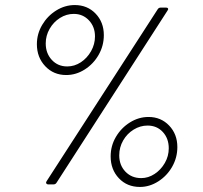

<svg xmlns="http://www.w3.org/2000/svg" viewBox="-20 -730 802 760"><path d="M126 -555Q126 -596 147 -631.5Q168 -667 202.5 -688.5Q237 -710 276 -710Q326 -710 358.5 -676Q391 -642 391 -591Q391 -549 370.5 -513Q350 -477 315.5 -455Q281 -433 242 -433Q192 -433 159 -468Q126 -503 126 -555ZM164 -12 604 -693Q608 -700 617 -700H637Q643 -700 645 -696.5Q647 -693 643 -688L204 -7Q200 0 191 0H171Q166 0 163.5 -3.5Q161 -7 164 -12ZM356 -586Q356 -624 332 -649.5Q308 -675 272 -675Q243 -675 217.5 -659Q192 -643 176.5 -616Q161 -589 161 -558Q161 -519 185 -493Q209 -467 246 -467Q275 -467 300 -483.5Q325 -500 340.5 -527.5Q356 -555 356 -586ZM418 -111Q418 -153 439 -188.5Q460 -224 494.5 -245.5Q529 -267 568 -267Q617 -267 649.5 -233Q682 -199 682 -148Q682 -106 661.5 -70Q641 -34 606.5 -12Q572 10 534 10Q483 10 450.5 -24.5Q418 -59 418 -111ZM648 -143Q648 -182 624.5 -207.5Q601 -233 564 -233Q535 -233 509 -217Q483 -201 467.5 -174Q452 -147 452 -115Q452 -76 476.5 -50.5Q501 -25 539 -25Q567 -25 592 -41.5Q617 -58 632.5 -85Q648 -112 648 -143Z"/></svg>

Font: Barlow Condensed Light
Style: Italic
Weight: 300
Width: 3
Italic angle: -7°
Designer: Jeremy Tribby
Foundry: Tribby Type
Version: Version 1.408